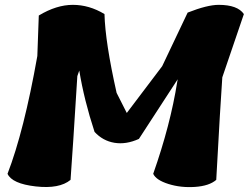

<svg xmlns="http://www.w3.org/2000/svg" viewBox="-20 -773 1026 792"><path d="M882 -753Q960 -753 986 -715L897 -454Q889 -342 872 -31Q843 -6 784.5 -2Q726 2 675 -14Q624 -30 612 -56Q683 -258 711 -435L713 -446L553 -200Q500 -176 452 -184Q404 -192 370 -229Q327 -360 307 -482L299 -459Q280 -152 271 -31Q225 7 127.5 -4Q30 -15 11 -56Q79 -232 134 -542L140 -709Q213 -753 280.5 -753Q348 -753 411 -715Q414 -599 461 -390L503 -307L649 -500L754 -721Q835 -753 882 -753Z"/></svg>

Font: Tillana ExtraBold
Style: Regular
Weight: 800
Designer: Lipi Raval (Devanagari, Latin), Jonny Pinhorn (Latin)
Foundry: Indian Type Foundry
Version: Version 2.003;PS 1.0;hotconv 1.0.79;makeotf.lib2.5.61930; tt